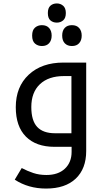

<svg xmlns="http://www.w3.org/2000/svg" viewBox="-20 -845 601 1105"><path d="M391.1 -78.1V-407.2H348.1Q259.3 -407.2 209.7 -360.4Q160.2 -313.5 160.2 -229Q160.2 -150.9 194.1 -114.5Q228 -78.1 296.9 -78.1ZM245.1 240.2Q143.1 240.2 64.9 189L105 122.1Q137.2 139.2 171.4 150.6Q205.6 162.1 247.1 162.1Q314.9 162.1 353.5 125.7Q392.1 89.4 392.1 28.8V0H293.9Q187.5 0 129.2 -58.6Q70.8 -117.2 70.8 -228Q70.8 -345.7 145.5 -415.3Q220.2 -484.9 345.2 -484.9H476.1V23.9Q476.1 126 415.8 183.1Q355.5 240.2 245.1 240.2ZM394 -580.1Q368.2 -580.1 353 -595.7Q337.9 -611.3 337.9 -640.1Q337.9 -668.9 352.8 -684.6Q367.7 -700.2 394 -700.2Q420.9 -700.2 435.5 -683.8Q450.2 -667.5 450.2 -640.1Q450.2 -612.8 435.5 -596.4Q420.9 -580.1 394 -580.1ZM221.2 -580.1Q197.8 -580.1 181.4 -594.2Q165 -608.4 165 -640.1Q165 -671.9 181.4 -686Q197.8 -700.2 221.2 -700.2Q248 -700.2 262.7 -683.8Q277.3 -667.5 277.3 -640.1Q277.3 -612.8 262.7 -596.4Q248 -580.1 221.2 -580.1ZM307.1 -714.8Q284.7 -714.8 270 -727.8Q255.4 -740.7 255.4 -770Q255.4 -798.8 270 -812Q284.7 -825.2 307.1 -825.2Q328.1 -825.2 343.5 -811.8Q358.9 -798.3 358.9 -770Q358.9 -740.7 343.5 -727.8Q328.1 -714.8 307.1 -714.8Z"/></svg>

Font: DroidArabicKufi
Style: Regular
Weight: 400
Designer: Pascal Zoghbi
Foundry: Ascender Corporation
Version: Version 1.00; ttfautohint (v1.4.1)